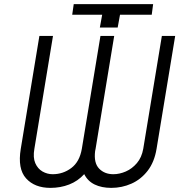

<svg xmlns="http://www.w3.org/2000/svg" viewBox="-20 -907 895 937"><path d="M470.2 -731.5H537.3L446.4 -180.4Q445.3 -174.7 444.2 -169.4Q437.1 -111.9 463.6 -84.3Q490.1 -56.8 533 -56.8Q563.2 -56.8 593.9 -70.1Q624.6 -83.5 648.1 -111Q671.5 -138.5 679 -180.4L769.9 -731.5H834.9L744 -180.4Q733.3 -115.8 700.5 -73.5Q667.6 -31.2 621.3 -10.7Q574.9 9.9 523.1 9.9Q475.9 9.9 441.9 -6.6Q408 -23.1 391 -57.2Q360.1 -23.1 317.6 -6.6Q275.2 9.9 226.2 9.9Q149.1 9.9 107.2 -36.6Q65.3 -83.1 81.3 -180.4L172.2 -731.5H238.6L147.7 -180.4Q140.3 -138.1 152.2 -110.8Q164.1 -83.5 187.3 -70.1Q210.6 -56.8 236.9 -56.8Q287.6 -56.8 327.9 -87Q368.3 -117.2 379.3 -180.4ZM478.7 -835.2H332.4L339.8 -886.7H727.3L720.5 -835.2H565.7L554.3 -772.7H467.3Z"/></svg>

Font: Inter UI Light
Style: Italic
Weight: 300
Italic angle: 9.39999°
Designer: Rasmus Andersson
Foundry: rsms
Version: 3.2;8d6f07862